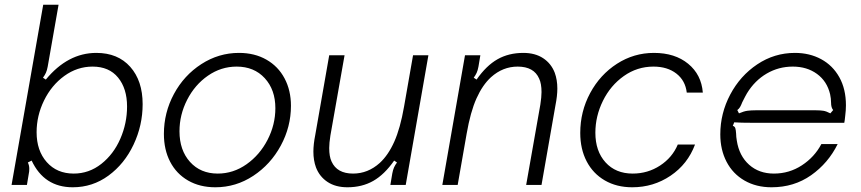

<svg xmlns="http://www.w3.org/2000/svg" viewBox="-20 -783 3645 813"><path d="M114 -103 98 -95Q104 -82 104 -69Q104 -56 102 -48L94 0H29L163 -763H228L182 -501Q179 -485 174.5 -475Q170 -465 162 -454L174 -446Q267 -559 388 -559Q479 -559 531.5 -500Q584 -441 584 -342Q584 -252 545.5 -170.5Q507 -89 439.5 -39.5Q372 10 288 10Q167 10 114 -103ZM518 -332Q518 -408 480 -454.5Q442 -501 372 -501Q307 -501 252.5 -461.5Q198 -422 166.5 -357.5Q135 -293 135 -223Q135 -145 178 -96.5Q221 -48 292 -48Q357 -48 409 -89Q461 -130 489.5 -195.5Q518 -261 518 -332Z M674 -216Q674 -306 716.5 -385Q759 -464 832.5 -511.5Q906 -559 992 -559Q1058 -559 1108 -530.5Q1158 -502 1185 -451Q1212 -400 1212 -335Q1212 -246 1169 -166.5Q1126 -87 1052.5 -38.5Q979 10 892 10Q826 10 776.5 -18.5Q727 -47 700.5 -98Q674 -149 674 -216ZM1146 -325Q1146 -403 1101 -452Q1056 -501 982 -501Q916 -501 860.5 -462.5Q805 -424 772.5 -360.5Q740 -297 740 -227Q740 -147 784.5 -97.5Q829 -48 902 -48Q968 -48 1024 -87.5Q1080 -127 1113 -191Q1146 -255 1146 -325Z M1318 -74Q1307 -104 1307 -141Q1307 -172 1315 -212L1374 -549H1439L1379 -209Q1374 -177 1374 -156Q1374 -120 1384 -99Q1407 -48 1475 -48Q1538 -48 1588 -93Q1624 -126 1649.5 -183Q1675 -240 1691 -332L1729 -549H1794L1698 0H1633L1641 -48Q1644 -64 1648.5 -74Q1653 -84 1661 -95L1649 -103Q1608 -44 1560.5 -17Q1513 10 1451 10Q1401 10 1367 -12.5Q1333 -35 1318 -74Z M1853 0 1949 -549H2014L2006 -501Q2003 -485 1998.5 -475Q1994 -465 1986 -454L1998 -446Q2039 -505 2086.5 -532Q2134 -559 2196 -559Q2246 -559 2280 -536.5Q2314 -514 2329 -475Q2340 -445 2340 -408Q2340 -377 2332 -337L2273 0H2208L2268 -340Q2273 -372 2273 -393Q2273 -429 2263 -450Q2241 -501 2172 -501Q2109 -501 2059 -456Q2023 -423 1997.5 -366Q1972 -309 1956 -217L1918 0Z M2437 -220Q2437 -311 2479 -389Q2521 -467 2592.5 -513Q2664 -559 2749 -559Q2838 -559 2894 -513Q2950 -467 2956 -391H2888Q2882 -442 2844 -471.5Q2806 -501 2747 -501Q2678 -501 2621.5 -461Q2565 -421 2533 -356Q2501 -291 2501 -221Q2501 -143 2544 -95.5Q2587 -48 2659 -48Q2723 -48 2775 -82Q2827 -116 2850 -171H2923Q2892 -88 2819.5 -39Q2747 10 2657 10Q2591 10 2541 -19Q2491 -48 2464 -100Q2437 -152 2437 -220Z M3030 -214Q3030 -303 3072 -382.5Q3114 -462 3186.5 -510.5Q3259 -559 3346 -559Q3408 -559 3457 -532.5Q3506 -506 3534 -456Q3562 -406 3562 -337Q3562 -316 3559 -293Q3557 -272 3555 -263H3171Q3114 -263 3089 -265L3083 -250Q3091 -248 3093.5 -240.5Q3096 -233 3097 -217Q3097 -204 3100 -187Q3110 -123 3152 -85.5Q3194 -48 3257 -48Q3322 -48 3375.5 -83Q3429 -118 3458 -173H3527Q3487 -92 3414.5 -41Q3342 10 3247 10Q3182 10 3132.5 -18.5Q3083 -47 3056.5 -98Q3030 -149 3030 -214ZM3109 -303Q3130 -312 3145 -314Q3160 -316 3180 -316H3435Q3453 -316 3466 -314Q3479 -312 3496 -303L3508 -317Q3499 -327 3499 -349Q3499 -365 3495 -384Q3482 -439 3439.5 -470Q3397 -501 3337 -501Q3277 -501 3226.5 -471.5Q3176 -442 3143 -388Q3137 -378 3123 -350Q3118 -337 3113.5 -329.5Q3109 -322 3102 -317Z"/></svg>

Font: Open Sauce Sans Light Italic
Style: Regular
Weight: 300
Italic angle: -10°
Designer: Alfredo Marco Pradil
Foundry: Creative Sauce Fz LLC
Version: Version 1.477